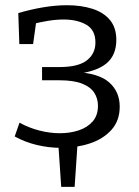

<svg xmlns="http://www.w3.org/2000/svg" viewBox="-20 -557 531 735"><path d="M277.3 -13.7 265.7 158.3H214.3L202.7 -13.7ZM36.3 -34.7 54.7 -87.3Q90.3 -67.7 130.7 -57.3Q171 -47 209 -47Q248.3 -47 281.5 -58Q314.7 -69 334.8 -92.2Q355 -115.3 355 -152Q355 -180 340.8 -202Q326.7 -224 294.3 -236.8Q262 -249.7 207 -249.7H141V-300.3H207.3Q279.3 -300.3 312.3 -325.8Q345.3 -351.3 345.3 -394.3Q345.3 -442 310.7 -462.2Q276 -482.3 223.7 -482.3Q195.3 -482.3 164.2 -477.3Q133 -472.3 101 -464L120 -483.7L106.7 -388.3H54L50 -507Q98 -521 145.3 -529Q192.7 -537 236.7 -537Q290.3 -537 333.2 -523.5Q376 -510 400.7 -480.7Q425.3 -451.3 425.3 -404.3Q425.3 -346 387.8 -314.5Q350.3 -283 270.3 -273.7L268 -281.3Q357.3 -277.3 397.8 -241.7Q438.3 -206 438.3 -148.7Q438.3 -94.7 406.3 -59.5Q374.3 -24.3 323.2 -7.7Q272 9 213.3 9Q167.3 9 121.2 -2Q75 -13 36.3 -34.7Z"/></svg>

Font: Bitter Thin
Style: Regular
Weight: 100
Designer: Sol Matas, and Bitter project Authors
Foundry: Sol Matas
Version: Version 2.002